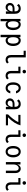

<svg xmlns="http://www.w3.org/2000/svg" viewBox="3026 -3808 978 7071"><g transform="rotate(90 3515.5 -273.0)"><path d="M489.3 0H401.4V-115.7Q360.8 9.8 250.5 9.8Q171.4 9.8 127.4 -42Q87.9 -88.4 87.9 -146Q87.9 -232.4 156.7 -280.8Q210.4 -318.8 283.7 -318.8H398.9Q398.9 -387.2 383.8 -416Q355 -470.7 290.5 -470.7Q212.9 -470.7 182.1 -407.2L126 -468.8Q185.1 -546.9 301.8 -546.9Q400.9 -546.9 454.6 -467.8Q489.3 -416.5 489.3 -319.3ZM401.4 -247.6Q344.7 -247.6 285.2 -247.6Q230.5 -247.6 199.2 -218.8Q171.9 -193.4 171.9 -149.9Q171.9 -117.2 193.4 -93.8Q219.7 -64.9 268.1 -64.9Q319.3 -64.9 352.5 -106.9Q401.4 -167.5 401.4 -247.6Z M878.9 -470.2Q819.3 -470.2 788.6 -407.2Q763.7 -356 763.7 -268.6Q763.7 -181.2 788.6 -129.9Q819.3 -66.9 878.9 -66.9Q945.3 -66.9 976.1 -129.9Q1001 -181.2 1001 -268.6Q1001 -356 976.1 -407.2Q945.3 -470.2 878.9 -470.2ZM676.8 -537.1H764.6V-469.7Q792 -546.9 878.9 -546.9Q973.1 -546.9 1032.2 -468.8Q1088.9 -394 1088.9 -268.6Q1088.9 -143.1 1032.2 -68.4Q973.1 9.8 878.9 9.8Q798.3 9.8 764.6 -67.4V195.3H676.8Z M1464.8 -470.2Q1405.3 -470.2 1374.5 -407.2Q1349.6 -356 1349.6 -268.6Q1349.6 -181.2 1374.5 -129.9Q1405.3 -66.9 1464.8 -66.9Q1531.2 -66.9 1562 -129.9Q1586.9 -181.2 1586.9 -268.6Q1586.9 -356 1562 -407.2Q1531.2 -470.2 1464.8 -470.2ZM1262.7 -537.1H1350.6V-469.7Q1377.9 -546.9 1464.8 -546.9Q1559.1 -546.9 1618.2 -468.8Q1674.8 -394 1674.8 -268.6Q1674.8 -143.1 1618.2 -68.4Q1559.1 9.8 1464.8 9.8Q1384.3 9.8 1350.6 -67.4V195.3H1262.7Z M2319.3 -47.4Q2270.5 9.8 2184.6 9.8Q2100.1 9.8 2051.3 -44.9Q2006.8 -94.7 2006.8 -195.8V-654.3H1848.6V-732.4H2094.7V-195.8Q2094.7 -127.4 2119.6 -95.2Q2143.1 -64.9 2189.9 -64.9Q2239.3 -64.9 2274.4 -106.9Q2274.4 -106.9 2319.3 -47.4Z M2617.2 -742.2Q2646 -742.2 2663.1 -724.6Q2682.6 -704.6 2682.6 -677.7Q2682.6 -650.9 2663.1 -631.8Q2644 -613.3 2617.2 -613.3Q2589.4 -613.3 2571.3 -630.9Q2551.8 -649.9 2551.8 -677.7Q2551.8 -705.6 2571.3 -723.9Q2590.8 -742.2 2617.2 -742.2ZM2905.3 -47.4Q2856.4 9.8 2771 9.8Q2684.1 9.8 2637.2 -44.9Q2592.8 -96.7 2592.8 -195.8V-459H2434.6V-537.1H2680.7V-195.8Q2680.7 -127.4 2705.6 -95.2Q2729 -64.9 2775.9 -64.9Q2825.2 -64.9 2860.4 -106.9Z M3420.4 -163.1Q3405.3 -107.9 3376 -68.4Q3317.9 9.8 3222.7 9.8Q3128.4 9.8 3069.3 -68.4Q3012.7 -143.1 3012.7 -268.6Q3012.7 -394 3069.3 -468.8Q3128.4 -546.9 3222.7 -546.9Q3317.9 -546.9 3376 -468.8Q3405.3 -429.2 3420.4 -373.5Q3420.4 -373.5 3332.5 -373.5Q3327.1 -392.1 3319.8 -407.2Q3289.6 -470.2 3222.7 -470.2Q3156.2 -470.2 3125.5 -407.2Q3100.6 -356 3100.6 -268.6Q3100.6 -181.2 3125.5 -129.9Q3156.2 -66.9 3222.7 -66.9Q3289.6 -66.9 3319.8 -129.9Q3327.1 -145 3332.5 -163.1Z M4004.9 0H3917V-115.7Q3876.5 9.8 3766.1 9.8Q3687 9.8 3643.1 -42Q3603.5 -88.4 3603.5 -146Q3603.5 -232.4 3672.4 -280.8Q3726.1 -318.8 3799.3 -318.8H3914.6Q3914.6 -387.2 3899.4 -416Q3870.6 -470.7 3806.2 -470.7Q3728.5 -470.7 3697.8 -407.2L3641.6 -468.8Q3700.7 -546.9 3817.4 -546.9Q3916.5 -546.9 3970.2 -467.8Q4004.9 -416.5 4004.9 -319.3ZM3917 -247.6Q3860.4 -247.6 3800.8 -247.6Q3746.1 -247.6 3714.8 -218.8Q3687.5 -193.4 3687.5 -149.9Q3687.5 -117.2 3709 -93.8Q3735.4 -64.9 3783.7 -64.9Q3835 -64.9 3868.2 -106.9Q3917 -167.5 3917 -247.6Z M4192.4 0V-78.1Q4390.1 -272.5 4479 -459H4210V-537.1H4596.7Q4533.7 -306.2 4299.8 -78.1H4596.7V0Z M4960.9 -742.2Q4989.7 -742.2 5006.8 -724.6Q5026.4 -704.6 5026.4 -677.7Q5026.4 -650.9 5006.8 -631.8Q4987.8 -613.3 4960.9 -613.3Q4933.1 -613.3 4915 -630.9Q4895.5 -649.9 4895.5 -677.7Q4895.5 -705.6 4915 -723.9Q4934.6 -742.2 4960.9 -742.2ZM5249 -47.4Q5200.2 9.8 5114.7 9.8Q5027.8 9.8 4981 -44.9Q4936.5 -96.7 4936.5 -195.8V-459H4778.3V-537.1H5024.4V-195.8Q5024.4 -127.4 5049.3 -95.2Q5072.8 -64.9 5119.6 -64.9Q5168.9 -64.9 5204.1 -106.9Z M5663.6 -129.9Q5688.5 -181.2 5688.5 -268.6Q5688.5 -356 5663.6 -407.2Q5632.8 -470.2 5566.4 -470.2Q5500 -470.2 5469.2 -407.2Q5444.3 -356 5444.3 -268.6Q5444.3 -181.2 5469.2 -129.9Q5500 -66.9 5566.4 -66.9Q5632.8 -66.9 5663.6 -129.9ZM5413.1 -68.4Q5356.4 -143.1 5356.4 -268.6Q5356.4 -394 5413.1 -468.8Q5472.2 -546.9 5566.4 -546.9Q5660.6 -546.9 5719.7 -468.8Q5776.4 -394 5776.4 -268.6Q5776.4 -143.1 5719.7 -68.4Q5660.6 9.8 5566.4 9.8Q5472.2 9.8 5413.1 -68.4Z M5950.2 0V-537.1H6038.1V-421.4Q6079.6 -546.9 6192.9 -546.9Q6262.2 -546.9 6310.1 -492.2Q6354.5 -441.4 6354.5 -341.3V0H6266.6V-341.3Q6266.6 -410.2 6241.7 -441.9Q6218.3 -472.2 6171.4 -472.2Q6122.1 -472.2 6086.9 -430.2Q6038.1 -372.1 6038.1 -289.1V0Z M6718.8 -742.2Q6747.6 -742.2 6764.6 -724.6Q6784.2 -704.6 6784.2 -677.7Q6784.2 -650.9 6764.6 -631.8Q6745.6 -613.3 6718.8 -613.3Q6690.9 -613.3 6672.9 -630.9Q6653.3 -649.9 6653.3 -677.7Q6653.3 -705.6 6672.9 -723.9Q6692.4 -742.2 6718.8 -742.2ZM7006.8 -47.4Q6958 9.8 6872.6 9.8Q6785.6 9.8 6738.8 -44.9Q6694.3 -96.7 6694.3 -195.8V-459H6536.1V-537.1H6782.2V-195.8Q6782.2 -127.4 6807.1 -95.2Q6830.6 -64.9 6877.4 -64.9Q6926.8 -64.9 6961.9 -106.9Z"/></g></svg>

Font: Consola Mono
Style: Book
Weight: 400
Monospace: yes
Version: Version 2.001